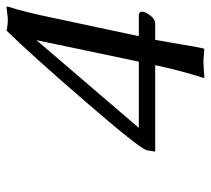

<svg xmlns="http://www.w3.org/2000/svg" viewBox="-49 -595 647 589"><g transform="rotate(-90 274.5 -300.5)"><path d="M369.1 -147.9H104L107.9 -173.8Q115.7 -198.2 257.8 -362.5Q399.9 -526.9 475.1 -604Q491.7 -600.1 507.8 -600.1Q516.1 -600.1 530.3 -602.1Q544.4 -604 547.9 -604Q548.8 -604 548.8 -600.1Q532.2 -550.3 512.2 -452.1L458 -198.2H522Q533.2 -198.2 533.2 -187Q533.2 -178.7 521.7 -163.3Q510.3 -147.9 497.1 -147.9H446.8Q444.8 -138.2 438.2 -98.9Q431.6 -59.6 426 -28.3Q420.4 2.9 418.9 2.9Q415.5 2.9 401.1 1.5Q386.7 0 377.9 0L330.1 2.9V0Q354 -75.2 369.1 -147.9ZM445.8 -512.2 176.8 -198.2H379.9Z"/></g></svg>

Font: Linear Smooth
Style: Italic
Weight: 400
Designer: Philipp H. Poll, Flanker
Foundry: Philipp H. Poll, reworked by Flanker
Version: Version 1.061 | FøM Fix